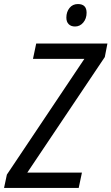

<svg xmlns="http://www.w3.org/2000/svg" viewBox="-46 -929 551 949"><path d="M-12 -66 371 -638H117L133 -714H485L472 -647L89 -76H359L343 0H-26ZM282 -842Q282 -870 297.5 -889.5Q313 -909 339 -909Q382 -909 382 -866Q382 -837 365.5 -817.5Q349 -798 325 -798Q305 -798 293.5 -809.5Q282 -821 282 -842Z"/></svg>

Font: Noto Sans UI Narrow
Style: Italic
Weight: 400
Width: 4
Italic angle: -12°
Designer: Monotype Design Team
Foundry: Monotype Imaging Inc.
Version: Version 1.001